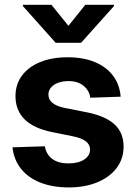

<svg xmlns="http://www.w3.org/2000/svg" viewBox="-20 -780 574 811"><path d="M489.7 -371.6 361.3 -367.2Q357.9 -396.5 333.7 -417Q309.6 -437.5 269 -437.5Q231.4 -437.5 208 -421.4Q184.6 -405.3 184.6 -380.4Q184.6 -359.4 201.4 -345.5Q218.3 -331.5 252.4 -324.2L349.1 -305.2Q427.2 -289.1 464.6 -253.9Q502 -218.8 502 -161.1Q502 -108.9 472.4 -70.1Q442.9 -31.2 390.6 -9.8Q338.4 11.7 270.5 11.7Q203.1 11.7 151.6 -8.3Q100.1 -28.3 69.3 -66.4Q38.6 -104.5 32.7 -157.7L169.4 -162.1Q175.3 -127.4 200.9 -108.6Q226.6 -89.8 269 -89.8Q311 -89.8 335.7 -106.2Q360.4 -122.6 360.4 -147.9Q360.4 -169.4 342.8 -182.9Q325.2 -196.3 291 -203.6L199.2 -222.2Q122.6 -237.8 84 -275.9Q45.4 -314 45.4 -374Q45.4 -423.8 72.8 -460.7Q100.1 -497.6 149.7 -517.8Q199.2 -538.1 266.1 -538.1Q332 -538.1 380.6 -517.8Q429.2 -497.6 457.3 -460.4Q485.4 -423.3 489.7 -371.6ZM197.3 -759.8 269 -670.9 340.3 -759.8H461.4V-754.4L322.3 -599.1H215.3L76.7 -754.4V-759.8Z"/></svg>

Font: Inter Cardless Tabular Bold
Style: Bold
Weight: 700
Designer: Rasmus Andersson
Foundry: rsms
Version: Version 4.000;git-4fc901f